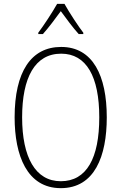

<svg xmlns="http://www.w3.org/2000/svg" viewBox="-20 -968 631 998"><path d="M315 -948H277C253 -905 207 -835 179 -798V-791H203C232 -823 269 -873 296 -910C324 -872 359 -824 389 -791H413V-798C390 -827 340 -903 315 -948ZM535 -358C535 -574 463 -724 298 -724C141 -724 56 -594 56 -358C56 -161 120 10 296 10C472 10 535 -156 535 -358ZM95 -358C95 -564 161 -689 298 -689C429 -689 496 -570 496 -358C496 -147 431 -26 296 -26C164 -26 95 -151 95 -358Z"/></svg>

Font: Noto Sans Arabic UI Cn XLt
Style: Regular
Weight: 200
Width: 3
Designer: Monotype Design Team, Nadine Chahine and Nizar Qandah
Foundry: Monotype Imaging Inc.
Version: Version 2.010